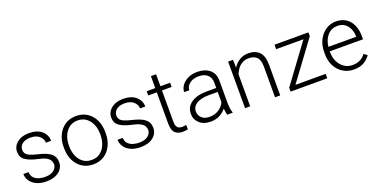

<svg xmlns="http://www.w3.org/2000/svg" viewBox="-21 -1350 4020 2045"><g transform="rotate(-20 1989.0 -327.0)"><path d="M393.1 -134.8Q393.1 -156.7 382.3 -177.5Q371.6 -198.2 341.1 -215.8Q310.5 -233.4 252 -245.6Q163.6 -264.2 115.5 -296.9Q67.4 -329.6 67.4 -394.5Q67.4 -434.1 90.1 -466.6Q112.8 -499 154.5 -518.6Q196.3 -538.1 253.4 -538.1Q345.2 -538.1 397 -493.2Q448.7 -448.2 448.7 -380.4H390.1Q390.1 -420.9 354.7 -454.3Q319.3 -487.8 253.4 -487.8Q208 -487.8 179.9 -474.1Q151.9 -460.4 138.9 -439.2Q126 -418 126 -396Q126 -373 136.5 -355Q147 -336.9 177.2 -322.3Q207.5 -307.6 266.6 -293.9Q362.8 -272 407.2 -236.6Q451.7 -201.2 451.7 -138.2Q451.7 -72.8 398.7 -31.5Q345.7 9.8 256.8 9.8Q189.9 9.8 143.6 -12.7Q97.2 -35.2 73.5 -71.5Q49.8 -107.9 49.8 -148.9H108.4Q110.8 -107.4 133.8 -83.7Q156.7 -60.1 190.2 -50.3Q223.6 -40.5 256.8 -40.5Q323.7 -40.5 358.4 -69.1Q393.1 -97.7 393.1 -134.8Z M551.3 -256.3V-272Q551.3 -349.1 580.6 -409.2Q609.9 -469.2 662.8 -503.7Q715.8 -538.1 786.6 -538.1Q858.4 -538.1 911.6 -503.7Q964.8 -469.2 993.9 -409.2Q1022.9 -349.1 1022.9 -272V-256.3Q1022.9 -179.7 993.9 -119.4Q964.8 -59.1 911.9 -24.7Q858.9 9.8 787.6 9.8Q716.3 9.8 663.1 -24.7Q609.9 -59.1 580.6 -119.4Q551.3 -179.7 551.3 -256.3ZM609.9 -272V-256.3Q609.9 -198.7 630.4 -149.4Q650.9 -100.1 690.4 -70.3Q730 -40.5 787.6 -40.5Q844.7 -40.5 884 -70.3Q923.3 -100.1 943.8 -149.4Q964.4 -198.7 964.4 -256.3V-272Q964.4 -329.1 943.8 -378.2Q923.3 -427.2 883.8 -457.5Q844.2 -487.8 786.6 -487.8Q729.5 -487.8 690.2 -457.5Q650.9 -427.2 630.4 -378.2Q609.9 -329.1 609.9 -272Z M1460.4 -134.8Q1460.4 -156.7 1449.7 -177.5Q1439 -198.2 1408.4 -215.8Q1377.9 -233.4 1319.3 -245.6Q1231 -264.2 1182.9 -296.9Q1134.8 -329.6 1134.8 -394.5Q1134.8 -434.1 1157.5 -466.6Q1180.2 -499 1221.9 -518.6Q1263.7 -538.1 1320.8 -538.1Q1412.6 -538.1 1464.4 -493.2Q1516.1 -448.2 1516.1 -380.4H1457.5Q1457.5 -420.9 1422.1 -454.3Q1386.7 -487.8 1320.8 -487.8Q1275.4 -487.8 1247.3 -474.1Q1219.2 -460.4 1206.3 -439.2Q1193.4 -418 1193.4 -396Q1193.4 -373 1203.9 -355Q1214.4 -336.9 1244.6 -322.3Q1274.9 -307.6 1334 -293.9Q1430.2 -272 1474.6 -236.6Q1519 -201.2 1519 -138.2Q1519 -72.8 1466.1 -31.5Q1413.1 9.8 1324.2 9.8Q1257.3 9.8 1210.9 -12.7Q1164.6 -35.2 1140.9 -71.5Q1117.2 -107.9 1117.2 -148.9H1175.8Q1178.2 -107.4 1201.2 -83.7Q1224.1 -60.1 1257.6 -50.3Q1291 -40.5 1324.2 -40.5Q1391.1 -40.5 1425.8 -69.1Q1460.4 -97.7 1460.4 -134.8Z M1851.1 -528.3V-480.5H1741.7V-128.9Q1741.7 -92.3 1751.2 -73.5Q1760.7 -54.7 1776.6 -48.3Q1792.5 -42 1810.5 -42Q1823.7 -42 1835.9 -43.7Q1848.1 -45.4 1857.9 -47.4L1860.4 2Q1835 9.8 1797.9 9.8Q1747.6 9.8 1715.3 -19.8Q1683.1 -49.3 1683.1 -128.9V-480.5H1585.9V-528.3H1683.1V-664.1H1741.7V-528.3Z M2306.2 0Q2301.8 -13.7 2298.6 -33.4Q2295.4 -53.2 2294.4 -73.7Q2268.1 -40 2223.1 -15.1Q2178.2 9.8 2115.7 9.8Q2038.6 9.8 1991.9 -33.2Q1945.3 -76.2 1945.3 -140.6Q1945.3 -218.3 2009.8 -262.9Q2074.2 -307.6 2186 -307.6H2293.9V-367.2Q2293.9 -423.8 2259 -456.3Q2224.1 -488.8 2157.7 -488.8Q2096.2 -488.8 2056.2 -457.5Q2016.1 -426.3 2016.1 -382.3L1958 -382.8Q1958 -422.4 1983.4 -457.8Q2008.8 -493.2 2054.4 -515.6Q2100.1 -538.1 2160.6 -538.1Q2245.1 -538.1 2298.8 -495.1Q2352.5 -452.1 2352.5 -366.2V-110.8Q2352.5 -83.5 2356.7 -54.2Q2360.8 -24.9 2368.7 -6.3V0ZM2122.6 -42.5Q2186 -42.5 2230.5 -72.8Q2274.9 -103 2293.9 -146.5V-262.7H2194.3Q2104.5 -262.7 2054.2 -231.4Q2003.9 -200.2 2003.9 -145.5Q2003.9 -102.5 2035.6 -72.5Q2067.4 -42.5 2122.6 -42.5Z M2724.6 -487.3Q2683.1 -487.3 2651.9 -469.2Q2620.6 -451.2 2599.4 -422.6Q2578.1 -394 2566.9 -361.8V0H2508.8V-528.3H2564.5L2566.4 -438.5Q2593.8 -483.4 2637.9 -510.7Q2682.1 -538.1 2738.8 -538.1Q2817.9 -538.1 2862.5 -493.4Q2907.2 -448.7 2907.2 -344.2V0H2848.6V-344.7Q2848.6 -426.3 2815.2 -456.8Q2781.7 -487.3 2724.6 -487.3Z M3440.4 -50.3V0H3024.9V-43.9L3344.2 -477.5H3034.7V-528.3H3418.9V-484.9L3098.1 -50.3Z M3742.2 9.8Q3673.3 9.8 3619.6 -23.4Q3565.9 -56.6 3535.4 -115.2Q3504.9 -173.8 3504.9 -249.5V-270.5Q3504.9 -352.1 3536.4 -412.1Q3567.9 -472.2 3619.6 -505.1Q3671.4 -538.1 3731.4 -538.1Q3798.8 -538.1 3845.5 -506.8Q3892.1 -475.6 3916.3 -421.1Q3940.4 -366.7 3940.4 -295.9V-260.3H3563.5V-249.5Q3563.5 -191.4 3586.4 -143.8Q3609.4 -96.2 3650.1 -68.1Q3690.9 -40 3744.6 -40Q3791 -40 3827.4 -57.4Q3863.8 -74.7 3892.6 -112.3L3929.2 -84Q3903.3 -45.4 3858.2 -17.8Q3813 9.8 3742.2 9.8ZM3731.4 -487.8Q3664.6 -487.8 3619.9 -439.2Q3575.2 -390.6 3565.9 -310.5H3881.8V-316.9Q3880.9 -361.3 3864 -400.1Q3847.2 -439 3814.2 -463.4Q3781.2 -487.8 3731.4 -487.8Z"/></g></svg>

Font: Vazirmatn RD FD ExtraLight
Style: Regular
Weight: 200
Designer: Saber Rastikerdar
Foundry: Saber Rastikerdar
Version: Version 33.003